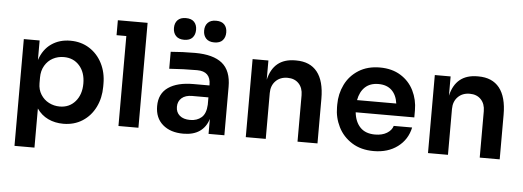

<svg xmlns="http://www.w3.org/2000/svg" viewBox="-58 -959 3624 1331"><g transform="rotate(5 1754.0 -293.0)"><path d="M79 -543H189V-407Q214 -482 270 -521Q326 -560 402 -560Q477 -560 534.5 -523.5Q592 -487 624 -424Q656 -361 656 -283V-262Q656 -184 624.5 -120Q593 -56 535.5 -19Q478 18 402 18Q344 18 296.5 -4.5Q249 -27 218 -72V200H79ZM517 -272Q517 -349 475.5 -396Q434 -443 367 -443Q325 -443 290.5 -424.5Q256 -406 235 -370.5Q214 -335 214 -288V-248Q214 -203 235.5 -169Q257 -135 292 -117Q327 -99 367 -99Q434 -99 475.5 -147Q517 -195 517 -272Z M785 -626H717V-730H924V0H785Z M1412 -104Q1394 -46 1350 -16Q1306 14 1237 14Q1147 14 1093.5 -32.5Q1040 -79 1040 -161Q1040 -248 1103 -291.5Q1166 -335 1278 -335H1389V-340Q1389 -433 1295 -433Q1199 -433 1101 -426V-544Q1182 -551 1270 -551Q1397 -551 1459.5 -500Q1522 -449 1522 -337V0H1412ZM1276 -85Q1324 -85 1355 -112Q1386 -139 1389 -201V-252H1276Q1229 -252 1203 -229Q1177 -206 1177 -168Q1177 -130 1203 -107.5Q1229 -85 1276 -85ZM1109 -711Q1109 -745 1128.5 -765.5Q1148 -786 1186 -786Q1225 -786 1244 -765.5Q1263 -745 1263 -711Q1263 -677 1244 -656Q1225 -635 1186 -635Q1148 -635 1128.5 -656Q1109 -677 1109 -711ZM1319 -711Q1319 -745 1338.5 -765.5Q1358 -786 1396 -786Q1435 -786 1454 -765.5Q1473 -745 1473 -711Q1473 -677 1454 -656Q1435 -635 1396 -635Q1358 -635 1338.5 -656Q1319 -677 1319 -711Z M1671 -543H1781V-409Q1816 -560 1967 -560H1973Q2070 -560 2120 -497Q2170 -434 2170 -311V0H2031V-323Q2031 -374 2002 -404.5Q1973 -435 1924 -435Q1873 -435 1841.5 -403Q1810 -371 1810 -319V0H1671Z M2283 -262V-281Q2283 -355 2314.5 -419.5Q2346 -484 2408 -523Q2470 -562 2556 -562Q2640 -562 2700.5 -524.5Q2761 -487 2792 -424Q2823 -361 2823 -288V-238H2415Q2422 -172 2458.5 -134Q2495 -96 2562 -96Q2611 -96 2644 -116Q2677 -136 2686 -167H2814Q2796 -82 2728.5 -31.5Q2661 19 2562 19Q2473 19 2410 -21Q2347 -61 2315 -125.5Q2283 -190 2283 -262ZM2690 -323Q2682 -382 2648 -414.5Q2614 -447 2556 -447Q2498 -447 2463 -414.5Q2428 -382 2417 -323Z M2939 -543H3049V-409Q3084 -560 3235 -560H3241Q3338 -560 3388 -497Q3438 -434 3438 -311V0H3299V-323Q3299 -374 3270 -404.5Q3241 -435 3192 -435Q3141 -435 3109.5 -403Q3078 -371 3078 -319V0H2939Z"/></g></svg>

Font: Sora-SIA SemiBold
Style: Regular
Weight: 600
Designer: Jonathan Barnbrook, Julián Moncada
Foundry: Barnbrook Fonts
Version: Version 2.000